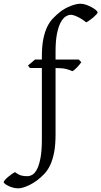

<svg xmlns="http://www.w3.org/2000/svg" viewBox="-142 -777 549 1041"><path d="M387.2 -710Q387.2 -706.1 380.1 -698.2Q373 -690.4 363.3 -682.1Q353.5 -673.8 343 -666.5Q332.5 -659.2 325.2 -655.8Q313 -666 300.8 -673.6Q288.6 -681.2 277.6 -686.3Q266.6 -691.4 257.3 -694.1Q248 -696.8 242.2 -696.8Q229.5 -696.8 214.8 -688Q200.2 -679.2 187.7 -656.7Q175.3 -634.3 167.2 -595.5Q159.2 -556.6 159.2 -496.1V-454.1H285.2L298.8 -439.9Q294.4 -433.1 288.1 -425.5Q281.7 -418 274.9 -410.9Q268.1 -403.8 261.5 -398.4Q254.9 -393.1 250 -391.1Q238.8 -397 218 -402.6Q197.3 -408.2 159.2 -408.2V-47.9Q159.2 9.3 151.4 49.3Q143.6 89.4 130.4 117.4Q117.2 145.5 99.4 164.6Q81.5 183.6 62 198.7Q48.3 209 33.7 217.5Q19 226.1 5.1 231.9Q-8.8 237.8 -21.2 241Q-33.7 244.1 -43 244.1Q-57.6 244.1 -71.8 240.2Q-85.9 236.3 -97.2 230.7Q-108.4 225.1 -115.2 219.5Q-122.1 213.9 -122.1 210.4Q-122.1 206.5 -115.2 198.7Q-108.4 190.9 -98.6 182.6Q-88.9 174.3 -78.4 167Q-67.9 159.7 -60.5 156.2Q-50.8 163.6 -42.5 168Q-34.2 172.4 -26.4 174.6Q-18.6 176.8 -10.5 177.5Q-2.4 178.2 6.8 178.2Q20.5 178.2 34.4 169.7Q48.3 161.1 59.6 138.7Q70.8 116.2 77.9 77.4Q85 38.6 85 -22V-408.2H20L9.8 -421.9L47.9 -454.1H85V-469.2Q85 -526.9 93 -566.2Q101.1 -605.5 114.5 -632.6Q127.9 -659.7 145.8 -678Q163.6 -696.3 183.1 -711.9Q196.3 -722.7 211.7 -731Q227.1 -739.3 242.2 -745.1Q257.3 -751 271 -753.9Q284.7 -756.8 293.9 -756.8Q309.1 -756.8 325.4 -751Q341.8 -745.1 355.5 -737.5Q369.1 -730 378.2 -722.2Q387.2 -714.4 387.2 -710Z"/></svg>

Font: Gentium Plus Afr
Style: Regular
Weight: 400
Designer: J. Victor Gaultney, Annie Olsen, Iska Routamaa, Becca Hirsbrunner
Foundry: SIL International
Version: Version 5.000